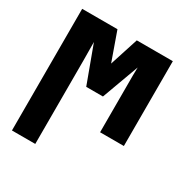

<svg xmlns="http://www.w3.org/2000/svg" viewBox="-180 -698 1044 1084"><g transform="rotate(30 342.5 -156.5)"><path d="M198 240V-305Q198 -335 197.5 -363Q197 -391 197 -424L286 -183H395L483 -423Q482 -396 482 -371.5Q482 -347 482 -320V0H637V-553H402L342 -367L276 -553H46V240Z"/></g></svg>

Font: Noto Sans Display Condensed Black
Style: Regular
Weight: 900
Width: 3
Designer: Monotype Design team
Foundry: Monotype Imaging Inc.
Version: 1.000